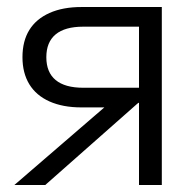

<svg xmlns="http://www.w3.org/2000/svg" viewBox="-20 -527 541 547"><path d="M376 0V-234H329V-221H212Q159 -221 121 -238Q83 -255 63.5 -287Q44 -319 44 -364Q44 -410 63.5 -441.5Q83 -473 121 -490Q159 -507 212 -507H441V0ZM21 0 319 -257H400L109 0ZM217 -277H376V-451H217Q165 -451 138.5 -429Q112 -407 112 -364Q112 -321 138.5 -299Q165 -277 217 -277Z"/></svg>

Font: TikTok Sans Light
Style: Regular
Weight: 300
Version: Version 4.000